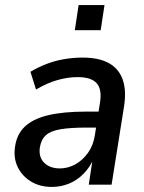

<svg xmlns="http://www.w3.org/2000/svg" viewBox="-20 -728 569 757"><path d="M184 9Q137 9 102 -12.5Q67 -34 50 -69Q33 -104 39 -147Q45 -197 77 -228Q109 -259 169 -273.5Q229 -288 320 -288H382L373 -225H322Q258 -225 219 -218.5Q180 -212 161 -195Q142 -178 137 -146Q132 -108 154.5 -86Q177 -64 216 -64Q248 -64 277 -80Q306 -96 327 -125.5Q348 -155 354 -195L374 -322Q383 -375 361.5 -399.5Q340 -424 286 -424Q248 -424 207 -412.5Q166 -401 122 -375L100 -445Q130 -463 164 -476Q198 -489 234 -495Q270 -501 305 -501Q369 -501 408.5 -479.5Q448 -458 463.5 -415Q479 -372 469 -308L420 0H330L346 -106H351Q335 -69 309.5 -43Q284 -17 252 -4Q220 9 184 9ZM275 -609 290 -708H392L377 -609Z"/></svg>

Font: Nunito Sans 10pt SemiCondensed SemiBold
Style: Italic
Weight: 600
Width: 4
Italic angle: -9°
Designer: Vernon Adams
Foundry: Vernon Adams
Version: Version 3.101;gftools[0.9.27]